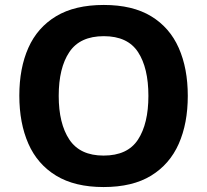

<svg xmlns="http://www.w3.org/2000/svg" viewBox="-20 -745 836 775"><path d="M738 -358Q738 -247 701.5 -164.5Q665 -82 590 -36Q515 10 398 10Q282 10 206.5 -36Q131 -82 94.5 -165Q58 -248 58 -359Q58 -470 94.5 -552Q131 -634 206.5 -679.5Q282 -725 399 -725Q515 -725 590 -679.5Q665 -634 701.5 -551.5Q738 -469 738 -358ZM217 -358Q217 -246 260 -181.5Q303 -117 398 -117Q495 -117 537 -181.5Q579 -246 579 -358Q579 -471 537 -535Q495 -599 399 -599Q303 -599 260 -535Q217 -471 217 -358Z"/></svg>

Font: Noto Sans Myanmar
Style: Bold
Weight: 700
Designer: Monotype Design Team
Foundry: Monotype Imaging Inc.
Version: Version 2.107; ttfautohint (v1.8.4.7-5d5b)